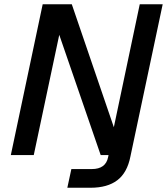

<svg xmlns="http://www.w3.org/2000/svg" viewBox="-20 -730 786 904"><path d="M297 154 316 66H412Q478 66 489 10L491 0H454L259 -566L139 0H31L181 -710H318L516 -131L638 -710H746L594 7Q579 83 532.5 118.5Q486 154 406 154Z"/></svg>

Font: Geist Medium
Style: Italic
Weight: 500
Italic angle: -12°
Designer: Basement.studio, Andrés Briganti, Mateo Zaragoza
Foundry: Basement.studio, Vercel, Andrés Briganti, Guido Ferreyra, Mateo Zaragoza
Version: Version 1.500; ttfautohint (v1.8.4.7-5d5b)